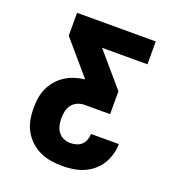

<svg xmlns="http://www.w3.org/2000/svg" viewBox="-133 -636 866 947"><g transform="rotate(20 300.0 -162.5)"><path d="M298 205Q268 205 238 200Q208 195 181 182.5Q154 170 131.5 149Q109 128 94.5 101.5Q80 75 74.5 45.5Q69 16 69 -14Q69 -41 73 -68Q77 -95 88 -119.5Q99 -144 117 -165Q135 -186 157.5 -200.5Q180 -215 206 -223.5Q232 -232 259 -235V-236L110 -410V-530H523V-410H285L434 -236V-116H300Q281 -116 263.5 -108.5Q246 -101 234.5 -86Q223 -71 219 -52.5Q215 -34 215 -15Q215 4 219 22Q223 40 234 55Q245 70 262 77.5Q279 85 298 85Q314 85 329.5 80.5Q345 76 356.5 65Q368 54 373.5 38.5Q379 23 379 8H525Q525 36 517 63.5Q509 91 494 115Q479 139 457 157Q435 175 408.5 186Q382 197 354 201Q326 205 298 205Z"/></g></svg>

Font: Iosevka Curly Heavy Extended
Style: Regular
Weight: 900
Width: 7
Monospace: yes
Designer: Belleve Invis
Foundry: Belleve Invis
Version: Version 11.1.0; ttfautohint (v1.8.3)